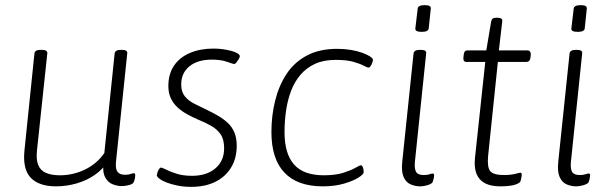

<svg xmlns="http://www.w3.org/2000/svg" viewBox="-20 -719 2367 747"><path d="M198 6Q132 6 100 -27Q68 -60 75 -132L114 -511Q115 -518 120.5 -521.5Q126 -525 138 -525H143Q154 -525 159.5 -521.5Q165 -518 164 -511L124 -135Q120 -99 128.5 -77.5Q137 -56 158.5 -46.5Q180 -37 214 -37Q238 -37 262.5 -42.5Q287 -48 310 -59Q333 -70 352.5 -86.5Q372 -103 386 -124L426 -511Q428 -525 450 -525H454Q466 -525 471 -521.5Q476 -518 475 -511L431 -87Q429 -60 438 -49.5Q447 -39 466 -39Q480 -39 488 -42Q496 -45 501 -45Q504 -45 505 -43Q506 -41 506 -37Q506 -34 505.5 -29Q505 -24 503.5 -19Q502 -14 500 -10Q497 -4 488.5 -1Q480 2 470 3.5Q460 5 453 5Q437 5 418.5 -2Q400 -9 389 -29.5Q378 -50 383 -91L400 -92Q381 -61 349.5 -39Q318 -17 278.5 -5.5Q239 6 198 6Z M724 8Q695 8 670.5 3Q646 -2 628 -9Q610 -16 600 -24Q590 -32 590 -37Q591 -43 593 -49.5Q595 -56 599 -61.5Q603 -67 606 -67Q611 -67 626.5 -59Q642 -51 667.5 -43Q693 -35 727 -35Q784 -35 818 -64Q852 -93 852 -142Q852 -177 838 -197Q824 -217 800.5 -230Q777 -243 750 -254Q729 -263 709 -274Q689 -285 672 -300Q655 -315 645 -336Q635 -357 635 -384Q635 -431 657 -463.5Q679 -496 719 -513Q759 -530 811 -530Q829 -530 847 -527.5Q865 -525 880 -521Q895 -517 904 -511.5Q913 -506 913 -500Q913 -496 908.5 -488.5Q904 -481 899.5 -475.5Q895 -470 891 -470Q887 -470 863.5 -478.5Q840 -487 804 -487Q749 -487 717 -461Q685 -435 685 -390Q685 -362 699 -344.5Q713 -327 736 -315.5Q759 -304 782 -293Q807 -281 828.5 -268.5Q850 -256 866.5 -240.5Q883 -225 892 -203.5Q901 -182 901 -152Q901 -103 879 -67Q857 -31 817.5 -11.5Q778 8 724 8Z M1236 6Q1137 6 1086.5 -47.5Q1036 -101 1036 -205Q1036 -269 1050.5 -327.5Q1065 -386 1095 -431.5Q1125 -477 1174 -503Q1223 -529 1292 -529Q1319 -529 1344 -525Q1369 -521 1388.5 -514Q1408 -507 1419.5 -499.5Q1431 -492 1431 -486Q1431 -483 1429.5 -478Q1428 -473 1425.5 -468Q1423 -463 1420 -459.5Q1417 -456 1414 -456Q1409 -456 1395 -463.5Q1381 -471 1355 -478.5Q1329 -486 1286 -486Q1239 -486 1205.5 -470.5Q1172 -455 1149 -428Q1126 -401 1112.5 -365.5Q1099 -330 1093 -289Q1087 -248 1087 -205Q1087 -121 1124 -79Q1161 -37 1240 -37Q1285 -37 1315 -46.5Q1345 -56 1362.5 -66Q1380 -76 1384 -76Q1388 -76 1390.5 -71Q1393 -66 1394 -60Q1395 -54 1395 -49Q1395 -41 1374.5 -28Q1354 -15 1318 -4.5Q1282 6 1236 6Z M1614 6Q1596 6 1578 -1.5Q1560 -9 1550.5 -30Q1541 -51 1545 -90L1589 -511Q1590 -518 1596 -521.5Q1602 -525 1613 -525H1617Q1629 -525 1634 -521.5Q1639 -518 1638 -511L1594 -87Q1592 -62 1599 -50Q1606 -38 1629 -38Q1643 -38 1651 -41Q1659 -44 1664 -44Q1666 -44 1667.5 -42Q1669 -40 1669 -37Q1669 -33 1668 -28.5Q1667 -24 1666 -19.5Q1665 -15 1663 -10Q1660 -5 1651.5 -1.5Q1643 2 1632.5 4Q1622 6 1614 6ZM1621 -595Q1607 -595 1601 -598.5Q1595 -602 1596 -609L1605 -685Q1605 -691 1611.5 -695Q1618 -699 1632 -699Q1646 -699 1651.5 -695.5Q1657 -692 1656 -685L1648 -609Q1648 -603 1641.5 -599Q1635 -595 1621 -595Z M1926 6Q1890 6 1867 -6Q1844 -18 1834 -42.5Q1824 -67 1828 -105L1868 -478H1795Q1781 -478 1783 -496L1784 -505Q1785 -515 1788.5 -519Q1792 -523 1801 -523H1872L1891 -636Q1893 -644 1897.5 -647Q1902 -650 1911 -650H1915Q1926 -650 1930.5 -646.5Q1935 -643 1934 -636L1921 -523H2031Q2046 -523 2045 -505L2044 -496Q2043 -487 2039 -482.5Q2035 -478 2026 -478H1917L1879 -112Q1875 -68 1887.5 -53Q1900 -38 1941 -38Q1958 -38 1971 -40Q1984 -42 1992.5 -44.5Q2001 -47 2005 -47Q2007 -47 2008.5 -45Q2010 -43 2010 -40Q2010 -36 2009 -31Q2008 -26 2007 -21Q2006 -16 2004 -12Q2001 -7 1990 -2.5Q1979 2 1962.5 4Q1946 6 1926 6Z M2221 6Q2203 6 2185 -1.5Q2167 -9 2157.5 -30Q2148 -51 2152 -90L2196 -511Q2197 -518 2203 -521.5Q2209 -525 2220 -525H2224Q2236 -525 2241 -521.5Q2246 -518 2245 -511L2201 -87Q2199 -62 2206 -50Q2213 -38 2236 -38Q2250 -38 2258 -41Q2266 -44 2271 -44Q2273 -44 2274.5 -42Q2276 -40 2276 -37Q2276 -33 2275 -28.5Q2274 -24 2273 -19.5Q2272 -15 2270 -10Q2267 -5 2258.5 -1.5Q2250 2 2239.5 4Q2229 6 2221 6ZM2228 -595Q2214 -595 2208 -598.5Q2202 -602 2203 -609L2212 -685Q2212 -691 2218.5 -695Q2225 -699 2239 -699Q2253 -699 2258.5 -695.5Q2264 -692 2263 -685L2255 -609Q2255 -603 2248.5 -599Q2242 -595 2228 -595Z"/></svg>

Font: Asap ExtraLight
Style: Italic
Weight: 250
Italic angle: -6°
Version: Version 3.001